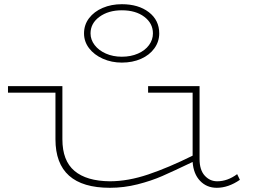

<svg xmlns="http://www.w3.org/2000/svg" viewBox="-20 -881 1241 914"><path d="M1122 -25Q1067 13 1012 13Q964 13 932.5 -20Q901 -53 897 -110Q805 -66 752.5 -43Q700 -20 635 -3.5Q570 13 503 13Q244 13 244 -218V-440H18V-471H277V-218Q277 -116 334.5 -67.5Q392 -19 503 -18Q589 -18 685.5 -50.5Q782 -83 897 -140V-440H685V-471H930V-124Q930 -72 954.5 -45Q979 -18 1014 -18Q1063 -18 1109 -52ZM380 -722Q380 -763 404 -794.5Q428 -826 469 -843.5Q510 -861 560 -861Q639 -861 688.5 -823Q738 -785 738 -722Q738 -683 715 -651Q692 -619 651.5 -601Q611 -583 560 -583Q511 -583 469.5 -601.5Q428 -620 404 -651.5Q380 -683 380 -722ZM708 -722Q708 -770 667 -801Q626 -832 560 -832Q496 -832 453.5 -801Q411 -770 411 -722Q411 -692 430.5 -666.5Q450 -641 484 -626Q518 -611 560 -611Q603 -611 637 -626Q671 -641 689.5 -666.5Q708 -692 708 -722Z"/></svg>

Font: BioRhyme Expanded ExtraLight
Style: Regular
Weight: 275
Width: 7
Designer: Aoife Mooney
Foundry: Aoife Mooney Type
Version: Version 1.000